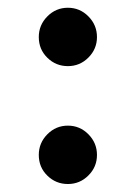

<svg xmlns="http://www.w3.org/2000/svg" viewBox="-20 -473 349 493"><path d="M79.6 -377.9Q79.6 -408.7 101.6 -430.9Q123.5 -453.1 154.3 -453.1Q185.1 -453.1 207 -430.9Q229 -408.7 229 -377.9Q229 -347.2 207 -325.2Q185.1 -303.2 154.3 -303.2Q123.5 -303.2 101.6 -324.7Q79.6 -346.2 79.6 -377.9ZM79.6 -75.2Q79.6 -106 101.6 -128.2Q123.5 -150.4 154.3 -150.4Q185.1 -150.4 207 -128.2Q229 -106 229 -75.2Q229 -44.4 207 -22.5Q185.1 -0.5 154.3 -0.5Q123.5 -0.5 101.6 -22Q79.6 -43.5 79.6 -75.2Z"/></svg>

Font: Vazir Medium FD-WOL
Style: Medium-FD-WOL
Weight: 500
Designer: Saber Rastikerdar
Foundry: Saber Rastikerdar
Version: Version 30.0.0